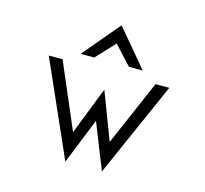

<svg xmlns="http://www.w3.org/2000/svg" viewBox="-123 -1012 1251 1171"><g transform="rotate(15 502.5 -427.0)"><path d="M393 -640 503 -758 612 -640H699L503 -873L307 -640ZM386 -167 209 -580H122L387 19L503 -270L618 19L883 -580H796L617 -167L503 -467Z"/></g></svg>

Font: Charger Monospace
Style: Regular
Weight: 400
Designer: Jasper
Foundry: Cannot Into Space Fonts
Version: Version 0.980